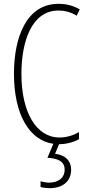

<svg xmlns="http://www.w3.org/2000/svg" viewBox="-20 -744 461 1004"><path d="M352 143C352 98 323 67 268 60L289 10C328 10 366 -1 393 -16V-53C370 -40 335 -25 291 -25C169 -25 92 -158 92 -357C92 -526 145 -689 286 -689C315 -689 349 -682 381 -662L397 -695C362 -715 326 -724 286 -724C119 -724 53 -551 53 -358C53 -146 133 -10 259 8L228 81C281 84 318 99 318 143C318 187 284 211 237 211C224 211 206 208 192 204V234C207 238 226 240 240 240C309 240 352 203 352 143Z"/></svg>

Font: Noto Sans Myanmar ExtraCondensed ExtraLight
Style: Regular
Weight: 200
Width: 2
Designer: Monotype Design Team
Foundry: Monotype Imaging Inc.
Version: Version 2.107